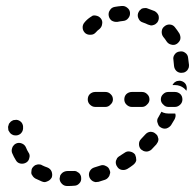

<svg xmlns="http://www.w3.org/2000/svg" viewBox="-20 -596 651 641"><path d="M208 -25H205Q200 -25 195 -23Q190 -21 187 -18Q183 -14 181 -10Q180 -5 179 0Q179 10 187 18Q194 25 204 25H208Q218 25 228 24Q238 24 245 16Q252 9 251 -2Q251 -7 249 -11Q247 -16 243 -19Q239 -22 235 -24Q230 -26 225 -25Q217 -25 208 -25ZM278 -6Q279 -2 282 2Q285 6 290 9Q294 11 299 12Q304 12 309 11Q320 8 331 4Q336 2 339 -1Q343 -5 345 -9Q347 -14 348 -19Q348 -24 346 -28Q343 -38 333 -42Q324 -47 314 -43Q305 -40 295 -37Q285 -34 280 -25Q275 -16 278 -6ZM102 -46Q97 -45 94 -42Q90 -39 87 -34Q85 -30 85 -25Q84 -20 85 -15Q87 -11 90 -7Q93 -3 98 0Q108 5 120 10Q125 12 130 12Q135 11 139 9Q144 7 147 4Q151 0 153 -4Q156 -14 152 -24Q148 -33 138 -37Q129 -40 121 -44Q117 -47 112 -47Q107 -48 102 -46ZM367 -59Q366 -54 367 -49Q368 -44 371 -40Q376 -31 386 -29Q396 -27 405 -32Q415 -38 424 -45Q428 -48 431 -52Q434 -56 435 -61Q435 -66 434 -71Q433 -75 431 -80Q425 -88 414 -90Q404 -92 396 -86Q387 -80 379 -75Q374 -72 371 -68Q369 -64 367 -59ZM34 -117Q29 -115 26 -111Q22 -107 21 -103Q19 -98 19 -93Q19 -88 21 -84Q26 -72 33 -61Q38 -52 48 -50Q58 -48 67 -53Q76 -58 78 -69Q81 -79 75 -87Q70 -95 67 -103Q63 -113 53 -117Q43 -121 34 -117ZM451 -97Q455 -94 459 -92Q464 -90 469 -90Q474 -90 478 -92Q483 -94 486 -97Q494 -105 502 -114Q505 -118 507 -122Q509 -127 509 -132Q508 -137 506 -142Q504 -146 500 -149Q493 -156 482 -156Q472 -155 465 -147Q458 -140 451 -132Q444 -125 444 -115Q444 -104 451 -97ZM35 -196Q30 -196 25 -195Q20 -193 16 -190Q13 -187 10 -183Q8 -178 7 -173V-171Q7 -166 8 -161Q10 -157 13 -153Q16 -149 20 -147Q25 -144 30 -144Q40 -143 48 -149Q56 -156 57 -166V-169Q58 -179 52 -187Q45 -195 35 -196ZM506 -186Q507 -182 509 -178Q512 -173 516 -171Q525 -165 535 -167Q545 -170 551 -178Q557 -188 563 -198Q565 -202 566 -207Q567 -212 565 -217Q565 -217 564 -217H542Q533 -217 525 -220Q522 -221 519 -223Q514 -214 509 -205Q506 -201 505 -196Q504 -191 506 -186ZM357 -264Q357 -275 349 -282Q342 -289 332 -289H298Q288 -289 280 -282Q273 -275 273 -264Q273 -254 280 -247Q288 -239 298 -239H332Q342 -239 349 -247Q357 -254 357 -264ZM479 -264Q479 -275 471 -282Q464 -289 454 -289H420Q410 -289 402 -282Q395 -275 395 -264Q395 -254 402 -247Q410 -239 420 -239H454Q464 -239 471 -247Q479 -254 479 -264ZM589 -264Q589 -275 582 -282Q574 -289 564 -289H542Q532 -289 525 -282Q517 -275 517 -264Q517 -254 525 -247Q532 -239 542 -239H564Q574 -239 582 -247Q589 -254 589 -264ZM584 -326Q595 -323 600 -315Q605 -306 603 -296Q602 -294 602 -293Q600 -296 598 -298Q591 -305 581 -309Q573 -312 564 -312H556Q557 -315 560 -318Q562 -321 566 -323Q570 -326 575 -326Q580 -327 584 -326ZM587 -353Q592 -353 597 -355Q601 -357 605 -361Q608 -365 610 -370Q611 -374 611 -379Q610 -391 608 -403Q607 -414 598 -420Q590 -426 580 -424Q569 -423 563 -414Q557 -406 559 -396Q560 -386 561 -376Q562 -366 569 -359Q577 -352 587 -353ZM571 -450Q575 -453 578 -457Q581 -461 582 -465Q583 -470 582 -475Q581 -480 579 -484Q572 -495 564 -505Q558 -513 548 -514Q537 -515 529 -508Q521 -502 520 -492Q519 -481 525 -473Q531 -466 536 -458Q542 -449 552 -447Q562 -444 571 -450ZM317 -534Q314 -538 309 -541Q305 -543 300 -544Q295 -545 290 -544Q286 -542 282 -539Q270 -531 262 -521Q255 -513 256 -502Q257 -492 265 -485Q273 -479 283 -480Q293 -480 300 -488Q305 -494 312 -499Q320 -506 321 -516Q323 -526 317 -534ZM494 -513Q498 -514 502 -518Q506 -521 508 -526Q512 -535 509 -545Q505 -554 496 -559Q484 -564 472 -568Q468 -570 463 -569Q458 -569 453 -567Q449 -564 446 -561Q443 -557 441 -552Q438 -542 443 -533Q447 -524 457 -521Q466 -518 474 -514Q479 -512 484 -511Q489 -511 494 -513ZM414 -554Q413 -564 405 -570Q397 -577 386 -576Q374 -575 363 -573Q352 -571 347 -562Q341 -554 343 -543Q345 -533 353 -527Q362 -522 372 -523Q381 -525 391 -526Q402 -527 408 -535Q415 -543 414 -554Z"/></svg>

Font: FRB American Cursive Guidelines Dashed Black
Style: Bold Italic
Weight: 900
Italic angle: -25°
Version: Version 2.0;Modular Font Editor K font №1